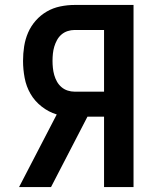

<svg xmlns="http://www.w3.org/2000/svg" viewBox="-20 -755 640 775"><path d="M400 0V-284H333L186 0H57L209 -293Q176 -303 148 -325Q120 -347 103 -376.5Q86 -406 79.5 -440.5Q73 -475 73 -509Q73 -539 77.5 -568Q82 -597 93.5 -623.5Q105 -650 124.5 -672Q144 -694 169 -708.5Q194 -723 223 -729Q252 -735 281 -735H519V0ZM281 -385H400V-634H281Q267 -634 253 -629.5Q239 -625 228 -615.5Q217 -606 210 -593Q203 -580 199 -566.5Q195 -553 193.5 -538.5Q192 -524 192 -509Q192 -495 193.5 -480.5Q195 -466 199 -452Q203 -438 210 -425.5Q217 -413 228 -403.5Q239 -394 253 -389.5Q267 -385 281 -385Z"/></svg>

Font: Iosevka Extended
Style: Bold
Weight: 700
Width: 7
Monospace: yes
Designer: Belleve Invis
Foundry: Belleve Invis
Version: Version 32.5.0; ttfautohint (v1.8.4)